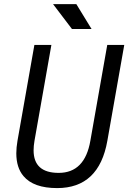

<svg xmlns="http://www.w3.org/2000/svg" viewBox="-20 -914 630 943"><path d="M260.7 9.8Q144.5 9.8 95.2 -49.3Q60.1 -90.8 60.1 -161.1Q60.1 -189.5 65.9 -222.7L148.9 -693.4H232.4L149.4 -222.7Q145 -197.3 145 -175.8Q145 -64.9 268.1 -64.9Q396.5 -64.9 423.8 -222.7L506.8 -693.4H590.3L507.3 -222.7Q466.3 9.8 260.7 9.8ZM333.5 -771.5 240.7 -893.6H355L429.7 -771.5Z"/></svg>

Font: CaskaydiaCove NFP SemiLight
Style: Italic
Weight: 350
Italic angle: -10°
Designer: Aaron Bell
Foundry: Saja Typeworks
Version: Version 2111.001; VTT 6.35;Nerd Fonts 3.1.1